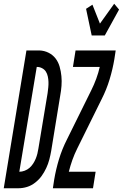

<svg xmlns="http://www.w3.org/2000/svg" viewBox="-64 -1004 655 1024"><path d="M-44 0 77 -735H146Q173 -734 195.5 -722.5Q218 -711 232.5 -692Q247 -673 254 -648.5Q261 -624 263.5 -598Q266 -572 264 -546Q262 -520 257 -493L209 -199Q205 -176 199 -153Q193 -130 182.5 -107.5Q172 -85 158 -65.5Q144 -46 123.5 -30Q103 -14 80 -7Q57 0 34 0ZM39 -88Q53 -88 67.5 -93.5Q82 -99 93 -108.5Q104 -118 112.5 -131Q121 -144 126.5 -157.5Q132 -171 135.5 -185Q139 -199 141 -213L190 -508Q192 -523 193.5 -538Q195 -553 194.5 -567.5Q194 -582 191 -596Q188 -610 181 -621.5Q174 -633 161 -640Q148 -647 134 -647H132ZM425 -815 395 -957 429 -979 469 -878 545 -984 571 -953 495 -815ZM218 0 225 -46Q234 -100 250.5 -154.5Q267 -209 293 -260L423 -523Q438 -553 449.5 -584.5Q461 -616 468 -647H325L339 -735H553L546 -689Q537 -635 520.5 -580.5Q504 -526 478 -475L348 -212Q333 -182 322 -151Q311 -120 303 -88H446L432 0Z"/></svg>

Font: Iosevka Curly Semibold
Style: Italic
Weight: 600
Italic angle: -9°
Monospace: yes
Designer: Belleve Invis
Foundry: Belleve Invis
Version: Version 22.1.2; ttfautohint (v1.8.4)